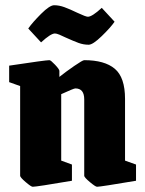

<svg xmlns="http://www.w3.org/2000/svg" viewBox="-20 -702 553 734"><path d="M57 -30V-373L15 -388V-451Q154 -472 169 -472Q174 -472 190.5 -454.5Q207 -437 207 -431V-408Q232 -428 264 -450Q296 -472 302 -472Q380 -472 419 -439Q458 -406 458 -324V-88L500 -73V-11Q364 12 351 12Q345 12 323.5 -6Q302 -24 302 -30V-322Q302 -364 268 -364Q262 -364 214 -342V-88L255 -73V-11Q120 12 105 12Q99 12 78 -6Q57 -24 57 -30ZM230 -559Q218 -565 207 -569.5Q196 -574 190 -574Q174 -574 137 -540L88 -593Q104 -616 137 -649Q170 -682 187 -682Q206 -682 226.5 -674.5Q247 -667 276 -653Q308 -638 316 -638Q332 -638 369 -672L418 -619Q403 -597 369 -564Q335 -531 319 -531Q299 -531 280 -538Q261 -545 230 -559Z"/></svg>

Font: Grenze ExtraBold
Style: Regular
Weight: 800
Designer: Renata Polastri
Foundry: Omnibus-Type
Version: Version 1.002; ttfautohint (v1.8)